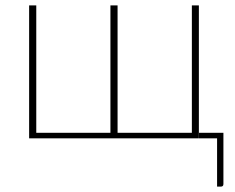

<svg xmlns="http://www.w3.org/2000/svg" viewBox="-20 -513 873 712"><path d="M691.5 -493H717.5V0H88V-493H114.5V-20.5H389.5V-493H416V-20.5H691.5ZM808.5 -20.5V169.5Q808.5 179 799 179H785V0H718V-20.5Z"/></svg>

Font: Lato ExtraLight
Style: Regular
Weight: 275
Designer: Lukasz Dziedzic with Adam Twardoch and Botio Nikoltchev
Foundry: tyPoland Lukasz Dziedzic
Version: Version 2.015; 2015-08-06; http://www.latofonts.com/